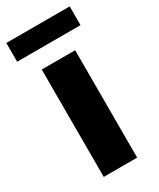

<svg xmlns="http://www.w3.org/2000/svg" viewBox="-193 -758 674 816"><g transform="rotate(-30 143.5 -350.0)"><path d="M62 0V-527H226V0ZM-12 -608V-700H299V-608Z"/></g></svg>

Font: Archivo SemiBold ExtraBold
Style: Regular
Weight: 800
Version: Version 2.001